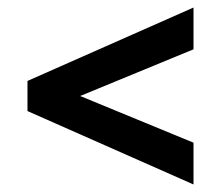

<svg xmlns="http://www.w3.org/2000/svg" viewBox="-20 -590 587 510"><path d="M494 -100 53 -295V-375L494 -570V-459L193 -335L494 -211Z"/></svg>

Font: Outfit Medium
Style: Regular
Weight: 500
Designer: Rodrigo Fuenzalida
Foundry: fragTYPE
Version: Version 1.100; ttfautohint (v1.8.4.7-5d5b);gftools[0.9.27]